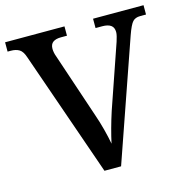

<svg xmlns="http://www.w3.org/2000/svg" viewBox="-105 -815 894 915"><g transform="rotate(-15 341.5 -357.0)"><path d="M84 -617Q74 -648 57.5 -658Q41 -668 16 -668H0V-714H293V-668H263Q238 -668 224 -658Q210 -648 210 -625Q210 -617 212 -606.5Q214 -596 218 -586L325 -267Q338 -230 348.5 -189.5Q359 -149 365 -116Q372 -149 382.5 -187.5Q393 -226 406 -266L514 -579Q518 -591 521 -603.5Q524 -616 524 -624Q524 -647 509.5 -657.5Q495 -668 467 -668H434V-714H683V-668H654Q630 -668 617 -654Q604 -640 587 -592L381 0H299Z"/></g></svg>

Font: Noto Serif Khojki Medium
Style: Regular
Weight: 500
Version: Version 2.003